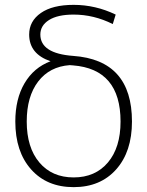

<svg xmlns="http://www.w3.org/2000/svg" viewBox="-20 -760 606 790"><path d="M267 -492Q184 -486 137 -424.5Q90 -363 90 -260Q90 -153 142 -91.5Q194 -30 283 -30Q372 -30 424 -91.5Q476 -153 476 -260Q476 -476 280 -491Q277 -491 273 -491.5Q269 -492 267 -492ZM188 -508Q100 -538 100 -618Q100 -673 148 -706.5Q196 -740 283 -740Q373 -740 456 -700L444 -661Q366 -700 283 -700Q217 -700 181.5 -677.5Q146 -655 146 -618Q146 -540 281 -530Q523 -513 523 -260Q523 -136 458 -63Q393 10 283 10Q173 10 108 -63Q43 -136 43 -260Q43 -353 81 -417.5Q119 -482 188 -508Z"/></svg>

Font: Mplus 1p Light
Style: Regular
Weight: 300
Version: Version 1.061